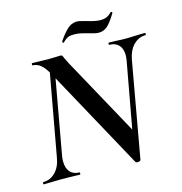

<svg xmlns="http://www.w3.org/2000/svg" viewBox="-120 -880 946 999"><g transform="rotate(-15 353.5 -380.5)"><path d="M102 -613Q99 -613 99 -619Q99 -625 102 -625L149 -624Q164 -623 189 -623Q213 -623 230.5 -624Q248 -625 254 -625Q260 -625 263 -621.5Q266 -618 270 -607Q272 -603 276.5 -593.5Q281 -584 287 -573L523 -143L516 7Q516 10 510.5 12.5Q505 15 499 15Q490 15 487 9L185 -543Q163 -582 143.5 -597.5Q124 -613 102 -613ZM-2 -12Q36 -12 63.5 -40Q91 -68 99 -116L187 -602L214 -600L127 -116Q125 -106 125 -88Q125 -52 143 -32Q161 -12 193 -12Q195 -12 195 -6Q195 0 193 0Q167 0 153 -1L96 -2L42 -1Q27 0 -2 0Q-5 0 -5 -6Q-5 -12 -2 -12ZM497 -54 580 -509Q583 -526 583 -539Q583 -574 565 -593.5Q547 -613 515 -613Q512 -613 512 -619Q512 -625 515 -625L551 -624Q587 -622 612 -622Q630 -622 666 -624L710 -625Q712 -625 712 -619Q712 -613 710 -613Q672 -613 644.5 -585Q617 -557 608 -509L516 7ZM287 -685Q285 -685 283 -688Q281 -691 282 -693Q304 -727 328 -750.5Q352 -774 382 -774Q392 -774 408 -769.5Q424 -765 429 -764Q478 -749 502 -749Q524 -749 537.5 -755Q551 -761 566 -776H567Q570 -776 572 -773.5Q574 -771 573 -769Q543 -720 523.5 -704Q504 -688 478 -688Q462 -688 422 -700Q418 -701 395.5 -707Q373 -713 353 -713Q330 -713 319.5 -708.5Q309 -704 300.5 -696.5Q292 -689 289 -686Q289 -685 287 -685Z"/></g></svg>

Font: Cormorant Infant
Style: Bold Italic
Weight: 700
Italic angle: -10°
Designer: Christian Thalmann (Catharsis Fonts)
Foundry: Catharsis Fonts
Version: Version 4.000